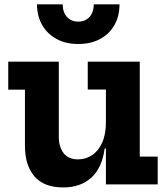

<svg xmlns="http://www.w3.org/2000/svg" viewBox="-20 -828 750 862"><path d="M455.5 -426H374V-551H607.5V-125H688V0H455.5ZM244 -551V-214Q244 -167.5 266 -140Q288 -112.5 330.5 -112.5Q365 -112.5 393.5 -131.5Q422 -150.5 438.8 -187.8Q455.5 -225 455.5 -280L482 -161.5H450Q438 -74 389.8 -30.2Q341.5 13.5 263.5 13.5Q177.5 13.5 134.8 -36Q92 -85.5 92 -173.5V-425.5H17V-551ZM516.5 -808.5Q516.5 -755.5 493.8 -715.5Q471 -675.5 429.5 -653Q388 -630.5 331 -630.5Q275 -630.5 233.5 -653.2Q192 -676 169.2 -716Q146.5 -756 146 -808.5H261.5Q261.5 -773.5 280.5 -752.2Q299.5 -731 331 -731Q363.5 -731 382.2 -752.2Q401 -773.5 401 -808.5Z"/></svg>

Font: Hepta Slab ExtraLight
Style: Bold
Weight: 700
Version: Version 1.102